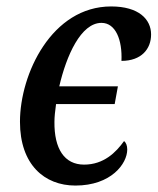

<svg xmlns="http://www.w3.org/2000/svg" viewBox="-20 -566 489 596"><path d="M214 10C325 10 375 -58 375 -102C375 -114 371 -124 365 -128C340 -93 302 -55 241 -55C180 -55 148 -104 149 -188C149 -203 151 -221 154 -243H336L346 -298H164C186 -393 231 -495 295 -495C339 -495 360 -442 357 -377C419 -377 449 -414 449 -459C449 -506 411 -546 325 -546C141 -546 42 -337 42 -188C42 -55 118 10 214 10Z"/></svg>

Font: Noto Serif Condensed Medium
Style: Italic
Weight: 500
Width: 3
Italic angle: -12°
Designer: Monotype Design Team
Foundry: Monotype Imaging Inc.
Version: Version 2.013